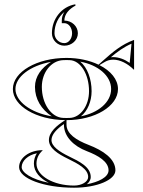

<svg xmlns="http://www.w3.org/2000/svg" viewBox="-20 -675 665 895"><path d="M280 -579C280 -609 302 -633 332 -649L331 -655C267 -644 222 -587 222 -520C222 -488 248 -462 280 -462C314.8 -462 343 -488 343 -520C343 -552.6 314.8 -579 280 -579ZM280 -567C299.9 -567 316 -545.9 316 -520C316 -494.6 299.9 -474 280 -474C254.6 -474 234 -494.6 234 -520C234 -560.6 252.6 -597.1 280.1 -619.3C272.3 -607 268 -593.8 268 -579V-567ZM460 -392 439.3 -373.5C398.3 -393.2 346.4 -405 290 -405C152 -405 40 -340 40 -260C40 -181.1 148.8 -116.9 284.1 -115C244.1 -90 208 -58.9 208 -22C208 16 250.4 42.5 296.7 65.1C344.6 88.5 391 112.9 391 150C391 172.1 361.4 190 325 190C228.4 190 150 144.3 150 88C150 63.4 160.4 42.6 179 26L178 25C117.8 25 69 60.4 69 104C69 157 183.7 200 325 200C431.5 200 518 163.7 518 119C518 65.2 460.2 26.2 392.7 0.3C335.9 -21.5 290 -51.2 290 -94V-115C422.5 -115 530 -180 530 -260C530 -304.8 496.3 -344.9 443.4 -371.5L468 -386C480.2 -393.4 493.7 -396.9 507.7 -396.9C539.9 -396.9 575.1 -378.9 604 -350L605 -351V-489C547 -468 506 -433 460 -392ZM175 -270C175 -337.3 218.7 -392.7 275 -394.7C280.3 -394.9 284.7 -395 290 -395C295.3 -395 299.7 -394.9 305 -394.7C356.3 -392.8 395 -328.1 395 -250C395 -182.7 356 -127.1 305 -125.3C299.7 -125.1 295.3 -125 290 -125C284.7 -125 280.3 -125.1 275 -125.3C218.3 -127.4 175 -191.9 175 -270ZM278 -96.8V-94C278 -38 323.6 6.2 384.4 29.5C438.1 50.1 486 78.4 486 119C486 151.2 438.9 173.7 384.6 183.9C395 175.6 403 163.7 403 150C403 102.6 347.9 76.7 302 54.3C254.7 31.3 220 6.5 220 -22C220 -47.5 243.8 -73.4 278 -96.8ZM207.6 177.1C125.5 160.8 81 128.7 81 104C81 75.4 109.4 47.9 151.8 39.5C142.6 54.3 138 70.2 138 88C138 126.2 167.3 157.4 207.6 177.1ZM496.8 -408.2C527.2 -434 557.8 -456.1 593 -471.3L584.5 -381.9C560.2 -398.7 533.5 -408.8 507.3 -408.8C503.8 -408.8 500.3 -408.6 496.8 -408.2ZM221.4 -132.7C120.5 -150 52 -203.9 52 -260C52 -315.4 118.9 -368.6 217.5 -386.6C173.2 -358.4 143 -318.8 143 -270C143 -213 172.5 -165.2 221.4 -132.7ZM354.1 -387.6C434.4 -372.9 498 -323.3 498 -260C498 -197.3 436 -148.2 357.3 -133C388.2 -157.6 407 -202.2 407 -250C407 -306.4 387.4 -360.1 354.1 -387.6Z"/></svg>

Font: SortefaxS01
Style: Medium
Weight: 500
Designer: gluk
Foundry: gluk
Version: Version 0.261